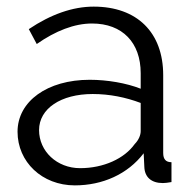

<svg xmlns="http://www.w3.org/2000/svg" viewBox="-20 -550 586 580"><path d="M206 10C290 10 366 -24 414 -87L416 -46C417 -15 437 3 472 3C478 3 487 2 498 0V-60C481 -60 473 -69 473 -88V-323C473 -452 394 -530 263 -530C200 -530 134 -507 67 -462L91 -417C148 -457 205 -479 258 -479C350 -479 405 -421 405 -329V-282C362 -299 304 -309 251 -309C123 -309 33 -244 33 -152C33 -61 107 10 206 10ZM222 -42C152 -42 98 -93 98 -157C98 -222 164 -266 260 -266C311 -266 360 -256 405 -239V-154C405 -142 399 -127 387 -115C356 -71 293 -42 222 -42Z"/></svg>

Font: Raleway Reg
Style: Regular
Weight: 400
Designer: Matt McInerney, Pablo Impallari, Rodrigo Fuenzalida
Foundry: Matt McInerney, Pablo Impallari, Rodrigo Fuenzalida
Version: Version 3.00 July 28, 2015